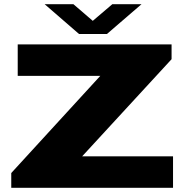

<svg xmlns="http://www.w3.org/2000/svg" viewBox="-20 -901 897 921"><path d="M194 -881H332L425 -801L519 -881H659L493 -738H359ZM34 0V-71L461 -537H65V-688H803V-617L374 -151H810V0Z"/></svg>

Font: Archivo Expanded ExtraBold
Style: Regular
Weight: 800
Width: 7
Designer: Hector Gatti
Foundry: Omnibus-Type
Version: Version 2.001; ttfautohint (v1.8.3)